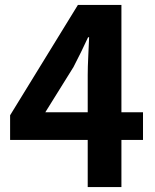

<svg xmlns="http://www.w3.org/2000/svg" viewBox="-20 -761 630 781"><path d="M336.8 0V-455.1Q336.8 -487.4 339 -531.9Q341.3 -576.3 342.5 -609.4H338.3Q324.5 -579.4 309.6 -549Q294.8 -518.7 279 -488.5L164.3 -304.3H561.7V-191.9H21.1V-292.1L296.8 -740.8H473.9V0Z"/></svg>

Font: Noto Sans HK Thin
Style: Regular
Weight: 100
Designer: Ryoko NISHIZUKA 西塚涼子 (kana, bopomofo & ideographs); Paul D. Hunt (Latin, Greek & Cyrillic); Sandoll Communications 산돌커뮤니
Foundry: Adobe
Version: Version 2.004-H2;hotconv 1.0.118;makeotfexe 2.5.65603